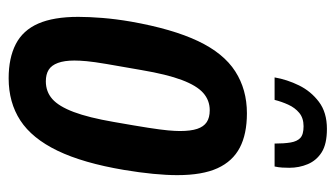

<svg xmlns="http://www.w3.org/2000/svg" viewBox="-186 -578 776 444"><g transform="rotate(90 202.0 -356.0)"><path d="M161 12Q114 12 82 -4.5Q50 -21 34.5 -56.5Q19 -92 19 -149Q19 -174 21.5 -205Q24 -236 30 -271Q47 -367 75 -426Q103 -485 145 -512Q187 -539 242 -539Q290 -539 321.5 -522.5Q353 -506 369 -471Q385 -436 385 -378Q385 -353 382 -322Q379 -291 373 -255Q357 -160 328.5 -101Q300 -42 258.5 -15Q217 12 161 12ZM168 -74Q192 -74 209 -89Q226 -104 239 -138.5Q252 -173 262 -231Q271 -282 275.5 -311Q280 -340 281.5 -356.5Q283 -373 283 -384Q283 -409 278 -424Q273 -439 262.5 -446Q252 -453 235 -453Q212 -453 195 -438Q178 -423 165 -388.5Q152 -354 142 -295Q133 -244 128 -214.5Q123 -185 121.5 -168.5Q120 -152 120 -140Q120 -117 125.5 -102Q131 -87 141.5 -80.5Q152 -74 168 -74ZM278 -724Q313 -724 332 -712Q351 -700 359.5 -680Q368 -660 368 -637Q368 -629 367.5 -620.5Q367 -612 365 -603H312Q312 -625 309.5 -640Q307 -655 299 -662.5Q291 -670 272 -670Q253 -670 241 -660Q229 -650 222 -634.5Q215 -619 211 -603H159Q164 -632 177.5 -659.5Q191 -687 215.5 -705.5Q240 -724 278 -724Z"/></g></svg>

Font: Archivo ExtraCondensed SemiBold
Style: Italic
Weight: 600
Width: 2
Italic angle: -10°
Designer: Hector Gatti
Foundry: Omnibus-Type
Version: Version 2.001